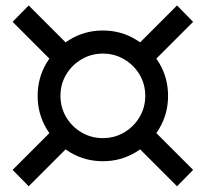

<svg xmlns="http://www.w3.org/2000/svg" viewBox="-20 -832 735 686"><path d="M347.5 -256Q283.5 -256 230.5 -287.8Q177.5 -319.5 146 -372.5Q114.5 -425.5 114.5 -489.5Q114.5 -553.5 146 -606.5Q177.5 -659.5 230.5 -691.2Q283.5 -723 347.5 -723Q411.5 -723 464.5 -691.2Q517.5 -659.5 549 -606.5Q580.5 -553.5 580.5 -489.5Q580.5 -425.5 549 -372.5Q517.5 -319.5 464.5 -287.8Q411.5 -256 347.5 -256ZM82.5 -166.5 25 -225 177 -377 234.5 -318.5ZM347.5 -338.5Q389 -338.5 423.5 -358.8Q458 -379 478.5 -413.5Q499 -448 499 -489.5Q499 -531.5 478.5 -565.8Q458 -600 423.5 -620.2Q389 -640.5 347.5 -640.5Q306 -640.5 271.5 -620.2Q237 -600 216.5 -565.8Q196 -531.5 196 -489.5Q196 -448 216.5 -413.5Q237 -379 271.5 -358.8Q306 -338.5 347.5 -338.5ZM177 -602 25 -754 82.5 -812.5 234.5 -660.5ZM612.5 -166.5 460.5 -318.5 518 -377 670 -225ZM518 -602 460.5 -660.5 612.5 -812.5 670 -754Z"/></svg>

Font: Edu AU VIC WA NT Pre SemiBold
Style: Regular
Weight: 600
Designer: Tina and Corey Anderson, Eben Sorkin, Mirko Velimirovic
Foundry: Google for Education
Version: Version 1.001